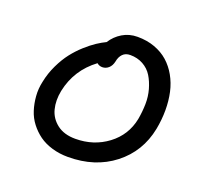

<svg xmlns="http://www.w3.org/2000/svg" viewBox="-107 -737 871 833"><g transform="rotate(20 328.0 -320.5)"><path d="M286.1 -23.9Q246.6 -23.9 212.2 -34.2Q177.7 -44.4 152.3 -62.7Q127 -81.1 107.7 -106.2Q88.4 -131.3 78.9 -161.4Q69.3 -191.4 66.7 -224.9Q64 -258.3 71.8 -293Q80.1 -334.5 98.4 -372.6Q116.7 -410.6 138.2 -438.2Q159.7 -465.8 185.5 -489Q211.4 -512.2 232.9 -526.4Q254.4 -540.5 273.9 -549.8Q293 -580.1 323.7 -598.6Q354.5 -617.2 393.1 -617.2Q436.5 -617.2 472.7 -604Q508.8 -590.8 534.9 -567.6Q561 -544.4 579.3 -512Q597.7 -479.5 606.2 -440.9Q614.7 -402.3 614.7 -358.9Q614.7 -315.4 606 -270Q584 -158.7 497.6 -91.3Q411.1 -23.9 286.1 -23.9ZM161.1 -283.2Q151.9 -236.8 161.9 -198Q171.9 -159.2 204.6 -134Q237.3 -108.9 289.1 -108.9Q374 -108.9 437.7 -156.7Q501.5 -204.6 517.1 -283.2Q523.4 -318.8 524.2 -353.8Q524.9 -388.7 515.9 -420.9Q506.8 -453.1 491.5 -478Q476.1 -502.9 449.7 -517.6Q423.3 -532.2 390.1 -532.2Q368.2 -532.2 355.5 -519Q342.8 -505.9 338.9 -483.9Q334.5 -463.4 321.8 -452.1Q309.1 -440.9 293 -440.9Q278.8 -440.9 268.1 -450.2Q182.6 -386.7 161.1 -283.2Z"/></g></svg>

Font: Shantell Sans Irregular Bouncy
Style: Italic
Weight: 400
Italic angle: -11.31°
Designer: Stephen Nixon, Anya Danilova, Shantell Martin
Foundry: Arrow Type
Version: Version 1.006;[9816181b4]